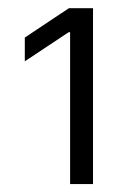

<svg xmlns="http://www.w3.org/2000/svg" viewBox="-20 -820 340 476"><path d="M153.8 -363.6V-740.1H150.2L41.5 -668V-726.9L150.9 -799.7H210.6V-363.6Z"/></svg>

Font: Inter Zeller Light
Style: Regular
Weight: 300
Designer: Rasmus Andersson; Joe Bland
Foundry: zeller
Version: Version 3.015;git-dec3a8cb1